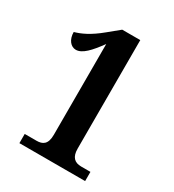

<svg xmlns="http://www.w3.org/2000/svg" viewBox="-174 -819 837 921"><g transform="rotate(30 244.5 -359.0)"><path d="M76 0H440V-51H389C352 -51 331 -70 331 -117V-718H231L170 -668C112 -620 70 -602 35 -592C35 -550 58 -523 86 -523C121 -523 156 -561 199 -620V-117C199 -63 174 -51 141 -51H76Z"/></g></svg>

Font: Noto Serif Ethiopic Condensed
Style: Bold
Weight: 700
Width: 3
Designer: Monotype Design Team
Foundry: Monotype Imaging Inc.
Version: Version 2.102